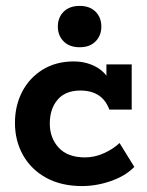

<svg xmlns="http://www.w3.org/2000/svg" viewBox="-20 -617 497 647"><path d="M256.5 10Q187 10 136.2 -17.6Q85.4 -45.2 57.9 -93.7Q30.4 -142.2 30.4 -202.8Q30.4 -261.1 54.8 -308Q79.2 -354.8 123.9 -382.4Q168.6 -410 229.2 -410Q259.5 -410 286.3 -399.8Q313.2 -389.6 331.1 -370.9Q348.9 -352.3 351.2 -327.1L338.6 -326.4V-400H423.8V-247.6H348.5Q325 -311.9 250.6 -311.9Q200.4 -311.9 174.1 -281Q147.8 -250.2 147.8 -200.8Q147.8 -151.9 177.9 -119.3Q208 -86.6 266.6 -86.6Q298.5 -86.6 329.7 -100.5Q360.9 -114.3 382.9 -135.1L432.6 -54.5Q402.3 -23.7 353.6 -6.9Q305 10 256.5 10ZM248.7 -457.8Q214.1 -457.8 194.5 -477.5Q174.9 -497.2 174.9 -527.6Q174.9 -558 194.5 -577.6Q214.1 -597.1 248.7 -597.1Q282.6 -597.1 302 -577.6Q321.5 -558 321.5 -527.6Q321.5 -497.2 302 -477.5Q282.6 -457.8 248.7 -457.8Z"/></svg>

Font: Rokkitt SemiBold
Style: Regular
Weight: 600
Designer: Vernon Adams
Foundry: Vernon Adams
Version: Version 3.103